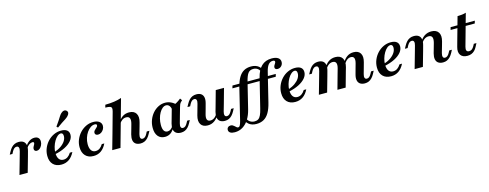

<svg xmlns="http://www.w3.org/2000/svg" viewBox="-27 -1520 6506 2557"><g transform="rotate(-15 3226.0 -241.0)"><path d="M121 -208.1 147.6 -303.2Q157.3 -336.3 150.4 -355.2Q143.5 -374.2 121 -374.2Q103.2 -374.2 88.3 -362.1Q73.4 -350 59.7 -325L44.4 -295.2H7.3L27.4 -332.3Q44.4 -363.7 64.1 -385.1Q83.9 -406.5 108.9 -417.3Q133.9 -428.2 163.7 -428.2Q206.5 -428.2 230.6 -410.1Q254.8 -391.9 260.9 -358.5Q266.9 -325 254 -279L234.7 -208.1ZM62.1 0 121 -208.1H234.7L175.8 0ZM370.2 -251.6Q353.2 -251.6 343.5 -260.9Q333.9 -270.2 333.9 -285.5Q333.9 -300.8 340.7 -314.1Q347.6 -327.4 354.4 -339.5Q361.3 -351.6 361.3 -362.1Q361.3 -377.4 339.5 -377.4Q318.5 -377.4 294.8 -360.9Q271 -344.4 256.5 -316.9L248.4 -337.9Q272.6 -380.6 307.3 -404.4Q341.9 -428.2 380.6 -428.2Q415.3 -428.2 434.3 -410.1Q453.2 -391.9 453.2 -358.9Q453.2 -331.5 441.1 -306.5Q429 -281.5 410.5 -266.5Q391.9 -251.6 370.2 -251.6Z M639.5 11.3Q566.9 11.3 526.2 -31Q485.5 -73.4 485.5 -149.2Q485.5 -204.8 506.5 -255.2Q527.4 -305.6 564.1 -344.8Q600.8 -383.9 648.4 -406Q696 -428.2 748.4 -428.2Q801.6 -428.2 829.4 -406.5Q857.3 -384.7 857.3 -343.5Q857.3 -300 824.6 -260.5Q791.9 -221 732.3 -190.7Q672.6 -160.5 591.1 -143.5V-173.4Q647.6 -192.7 686.7 -220.6Q725.8 -248.4 746.8 -281.5Q767.7 -314.5 767.7 -349.2Q767.7 -371 759.3 -381.9Q750.8 -392.7 736.3 -392.7Q712.1 -392.7 687.9 -372.2Q663.7 -351.6 644 -317.7Q624.2 -283.9 612.1 -242.7Q600 -201.6 600 -160.5Q600 -104.8 621.4 -75Q642.7 -45.2 683.1 -45.2Q714.5 -45.2 740.3 -62.5Q766.1 -79.8 787.1 -113.7H821.8Q791.1 -51.6 745.6 -20.2Q700 11.3 639.5 11.3ZM721.8 -477.4 704 -494.4Q733.1 -533.1 752 -563.3Q771 -593.5 785.5 -616.1Q800 -638.7 814.5 -652.4Q834.7 -671.8 856 -674.6Q877.4 -677.4 892.7 -661.3Q906.5 -646.8 902.8 -627.8Q899.2 -608.9 878.2 -587.9Q862.9 -572.6 840.7 -558.1Q818.5 -543.5 789.1 -525Q759.7 -506.5 721.8 -477.4Z M1083.1 11.3Q1011.3 11.3 971 -31.9Q930.6 -75 930.6 -150Q930.6 -205.6 951.6 -255.6Q972.6 -305.6 1008.9 -344.4Q1045.2 -383.1 1092.3 -405.6Q1139.5 -428.2 1191.9 -428.2Q1244.4 -428.2 1274.6 -406Q1304.8 -383.9 1304.8 -346Q1304.8 -321 1291.9 -298.8Q1279 -276.6 1258.5 -262.5Q1237.9 -248.4 1213.7 -248.4Q1194.4 -248.4 1183.1 -257.7Q1171.8 -266.9 1171.8 -283.1Q1171.8 -298.4 1180.6 -310.1Q1189.5 -321.8 1201.6 -331.9Q1213.7 -341.9 1222.6 -351.6Q1231.5 -361.3 1231.5 -373.4Q1231.5 -391.9 1204 -391.9Q1173.4 -391.9 1145.2 -372.6Q1116.9 -353.2 1094.4 -320.6Q1071.8 -287.9 1058.5 -246.4Q1045.2 -204.8 1045.2 -161.3Q1045.2 -106.5 1065.7 -75.8Q1086.3 -45.2 1125.8 -45.2Q1157.3 -45.2 1181.9 -62.1Q1206.5 -79 1227.4 -113.7H1262.1Q1232.3 -51.6 1187.5 -20.2Q1142.7 11.3 1083.1 11.3Z M1659.7 -208.1 1677.4 -271.8Q1691.1 -322.6 1679.8 -348.4Q1668.5 -374.2 1631.5 -374.2Q1602.4 -374.2 1578.2 -357.7Q1554 -341.1 1533.1 -306.5L1529.8 -325.8Q1558.1 -377.4 1596.4 -402.8Q1634.7 -428.2 1685.5 -428.2Q1754 -428.2 1781.9 -382.7Q1809.7 -337.1 1787.9 -260.5L1773.4 -208.1ZM1400 -208.1 1479.8 -495.2Q1487.9 -524.2 1484.7 -540.7Q1481.5 -557.3 1461.3 -564.1Q1441.1 -571 1398.4 -571L1408.9 -608.1Q1478.2 -608.9 1533.1 -616.9Q1587.9 -625 1633.9 -641.1L1512.9 -208.1ZM1341.1 0 1400 -208.1H1512.9L1454.8 0ZM1746 -112.9Q1737.1 -79.8 1743.5 -60.9Q1750 -41.9 1772.6 -41.9Q1790.3 -41.9 1805.6 -54.4Q1821 -66.9 1833.9 -91.1L1849.2 -121H1886.3L1866.1 -83.9Q1850 -52.4 1829.8 -31Q1809.7 -9.7 1785.1 1.2Q1760.5 12.1 1729.8 12.1Q1687.9 11.3 1663.3 -6.9Q1638.7 -25 1633.1 -58.1Q1627.4 -91.1 1639.5 -137.1L1659.7 -208.1H1773.4Z M2067.7 11.3Q2006.5 11.3 1972.2 -30.2Q1937.9 -71.8 1937.9 -146Q1937.9 -203.2 1957.3 -254Q1976.6 -304.8 2010.5 -344Q2044.4 -383.1 2088.7 -405.6Q2133.1 -428.2 2182.3 -428.2Q2222.6 -428.2 2260.1 -411.3Q2297.6 -394.4 2329.8 -361.3L2252.4 -309.7Q2248.4 -348.4 2231 -369.8Q2213.7 -391.1 2186.3 -391.1Q2160.5 -391.1 2136.7 -371.8Q2112.9 -352.4 2094 -319Q2075 -285.5 2064.1 -243.5Q2053.2 -201.6 2053.2 -156.5Q2053.2 -103.2 2069.8 -76.6Q2086.3 -50 2119.4 -50Q2142.7 -50 2162.5 -64.5Q2182.3 -79 2199.2 -107.3L2207.3 -93.5Q2184.7 -41.1 2150 -14.9Q2115.3 11.3 2067.7 11.3ZM2216.1 -208.1 2257.3 -354.8Q2296.8 -368.5 2328.6 -386.3Q2360.5 -404 2391.1 -429.8L2411.3 -401.6Q2397.6 -390.3 2388.3 -379Q2379 -367.7 2372.6 -352.8Q2366.1 -337.9 2360.5 -316.1L2329.8 -208.1ZM2303.2 -112.9Q2293.5 -79.8 2300.4 -60.9Q2307.3 -41.9 2329.8 -41.9Q2347.6 -41.9 2362.5 -54.4Q2377.4 -66.9 2390.3 -91.1L2406.5 -121H2442.7L2423.4 -83.9Q2406.5 -52.4 2386.7 -31Q2366.9 -9.7 2342.3 1.2Q2317.7 12.1 2286.3 12.1Q2244.4 11.3 2220.2 -6.9Q2196 -25 2189.9 -58.1Q2183.9 -91.1 2196 -137.1L2216.1 -208.1H2329.8Z M2684.7 -208.1 2666.1 -141.1Q2652.4 -92.7 2663.3 -67.7Q2674.2 -42.7 2708.9 -42.7Q2739.5 -42.7 2765.7 -63.3Q2791.9 -83.9 2813.7 -126.6L2821.8 -105.6Q2791.9 -46.8 2751.2 -17.7Q2710.5 11.3 2658.1 11.3Q2590.3 11.3 2562.5 -33.1Q2534.7 -77.4 2555.6 -153.2L2571 -208.1ZM2571 -208.1 2597.6 -303.2Q2607.3 -336.3 2600.4 -355.2Q2593.5 -374.2 2571 -374.2Q2553.2 -374.2 2538.3 -362.1Q2523.4 -350 2509.7 -325L2494.4 -295.2H2457.3L2477.4 -332.3Q2494.4 -363.7 2514.1 -385.1Q2533.9 -406.5 2558.9 -417.3Q2583.9 -428.2 2613.7 -428.2Q2656.5 -428.2 2680.6 -410.1Q2704.8 -391.9 2710.9 -358.5Q2716.9 -325 2704 -279L2684.7 -208.1ZM2821.8 -208.1 2879.8 -416.1H2993.5L2935.5 -208.1ZM2908.1 -112.9Q2899.2 -79.8 2905.6 -60.9Q2912.1 -41.9 2935.5 -41.9Q2953.2 -41.9 2968.1 -54.4Q2983.1 -66.9 2996 -91.1L3012.1 -121H3048.4L3029 -83.9Q3012.1 -52.4 2992.3 -31Q2972.6 -9.7 2948 1.2Q2923.4 12.1 2891.9 12.1Q2850 11.3 2825.8 -6.9Q2801.6 -25 2795.6 -58.1Q2789.5 -91.1 2801.6 -137.1L2821.8 -208.1H2935.5Z M3287.9 160.5Q3256.5 160.5 3229.8 152Q3203.2 143.5 3182.7 126.2Q3162.1 108.9 3148.4 83.1L3170.2 51.6Q3186.3 87.1 3212.5 104Q3238.7 121 3273.4 121Q3304.8 121 3325.4 106.9Q3346 92.7 3360.5 60.9Q3375 29 3387.9 -23.4L3486.3 -423.4Q3511.3 -525.8 3565.7 -578.2Q3620.2 -630.6 3707.3 -630.6Q3762.9 -630.6 3793.5 -610.1Q3824.2 -589.5 3824.2 -552.4Q3824.2 -519.4 3802.4 -496.8Q3780.6 -474.2 3749.2 -474.2Q3731.5 -474.2 3721.8 -482.3Q3712.1 -490.3 3712.1 -504Q3712.1 -518.5 3719.8 -531.5Q3727.4 -544.4 3734.7 -555.6Q3741.9 -566.9 3741.9 -577.4Q3741.9 -596 3712.9 -596Q3675.8 -596 3651.2 -564.9Q3626.6 -533.9 3612.1 -473.4L3513.7 -71.8Q3494.4 7.3 3464.5 58.9Q3434.7 110.5 3391.5 135.5Q3348.4 160.5 3287.9 160.5ZM2982.3 192.7Q2941.1 192.7 2919 178.6Q2896.8 164.5 2896.8 138.7Q2896.8 116.9 2911.3 103.6Q2925.8 90.3 2948.4 90.3Q2965.3 90.3 2977.8 98Q2990.3 105.6 3000.8 115.7Q3011.3 125.8 3020.6 133.5Q3029.8 141.1 3040.3 141.1Q3056.5 141.1 3066.5 122.6Q3076.6 104 3086.3 66.9L3193.5 -373.4Q3212.9 -450 3241.9 -500Q3271 -550 3313.3 -574.2Q3355.6 -598.4 3413.7 -598.4Q3445.2 -598.4 3471 -590.3Q3496.8 -582.3 3516.5 -566.9Q3536.3 -551.6 3547.6 -529L3526.6 -497.6Q3515.3 -526.6 3491.1 -542.7Q3466.9 -558.9 3433.9 -558.9Q3386.3 -558.9 3361.7 -525.8Q3337.1 -492.7 3317.7 -414.5L3229.8 -56.5Q3211.3 19.4 3176.2 75.4Q3141.1 131.5 3091.9 162.1Q3042.7 192.7 2982.3 192.7ZM3100 -380.6 3110.5 -416.9H3425L3415.3 -380.6ZM3356.5 -380.6 3366.9 -416.9H3707.3L3697.6 -380.6Z M3864.5 11.3Q3791.9 11.3 3751.2 -31Q3710.5 -73.4 3710.5 -149.2Q3710.5 -204.8 3731.5 -255.2Q3752.4 -305.6 3789.1 -344.8Q3825.8 -383.9 3873.4 -406Q3921 -428.2 3973.4 -428.2Q4026.6 -428.2 4054.4 -406.5Q4082.3 -384.7 4082.3 -343.5Q4082.3 -300 4049.6 -260.5Q4016.9 -221 3957.3 -190.7Q3897.6 -160.5 3816.1 -143.5V-173.4Q3872.6 -192.7 3911.7 -220.6Q3950.8 -248.4 3971.8 -281.5Q3992.7 -314.5 3992.7 -349.2Q3992.7 -371 3984.3 -381.9Q3975.8 -392.7 3961.3 -392.7Q3937.1 -392.7 3912.9 -372.2Q3888.7 -351.6 3869 -317.7Q3849.2 -283.9 3837.1 -242.7Q3825 -201.6 3825 -160.5Q3825 -104.8 3846.4 -75Q3867.7 -45.2 3908.1 -45.2Q3939.5 -45.2 3965.3 -62.5Q3991.1 -79.8 4012.1 -113.7H4046.8Q4016.1 -51.6 3970.6 -20.2Q3925 11.3 3864.5 11.3Z M4504 -208.1 4522.6 -273.4Q4536.3 -323.4 4525 -348.8Q4513.7 -374.2 4478.2 -374.2Q4446 -374.2 4419.8 -353.2Q4393.5 -332.3 4371 -290.3L4362.9 -310.5Q4392.7 -369.4 4433.9 -398.8Q4475 -428.2 4529 -428.2Q4597.6 -428.2 4625.8 -383.5Q4654 -338.7 4633.1 -261.3L4617.7 -208.1ZM4751.6 -208.1 4771 -277.4Q4783.9 -325 4773.4 -349.6Q4762.9 -374.2 4729.8 -374.2Q4699.2 -374.2 4673.8 -353.2Q4648.4 -332.3 4626.6 -290.3L4618.5 -310.5Q4648.4 -370.2 4688.3 -399.2Q4728.2 -428.2 4779.8 -428.2Q4847.6 -428.2 4874.6 -383.9Q4901.6 -339.5 4880.6 -263.7L4865.3 -208.1ZM4249.2 -208.1 4275.8 -303.2Q4285.5 -336.3 4278.6 -355.2Q4271.8 -374.2 4249.2 -374.2Q4231.5 -374.2 4216.5 -362.1Q4201.6 -350 4187.9 -325L4172.6 -295.2H4135.5L4155.6 -332.3Q4172.6 -363.7 4192.3 -385.1Q4212.1 -406.5 4237.1 -417.3Q4262.1 -428.2 4291.9 -428.2Q4334.7 -428.2 4358.9 -410.1Q4383.1 -391.9 4389.1 -358.5Q4395.2 -325 4382.3 -279L4362.9 -208.1ZM4190.3 0 4249.2 -208.1H4362.9L4304 0ZM4446 0 4504 -208.1H4617.7L4559.7 0ZM4838.7 -112.9Q4829 -79.8 4835.9 -60.9Q4842.7 -41.9 4865.3 -41.9Q4883.1 -41.9 4898 -54.4Q4912.9 -66.9 4925.8 -91.1L4941.9 -121H4978.2L4958.9 -83.9Q4941.9 -52.4 4921.8 -31Q4901.6 -9.7 4877.4 1.2Q4853.2 12.1 4821.8 12.1Q4779.8 11.3 4755.6 -6.9Q4731.5 -25 4725.4 -58.1Q4719.4 -91.1 4732.3 -137.1L4751.6 -208.1H4865.3Z M5184.7 11.3Q5112.1 11.3 5071.4 -31Q5030.6 -73.4 5030.6 -149.2Q5030.6 -204.8 5051.6 -255.2Q5072.6 -305.6 5109.3 -344.8Q5146 -383.9 5193.5 -406Q5241.1 -428.2 5293.5 -428.2Q5346.8 -428.2 5374.6 -406.5Q5402.4 -384.7 5402.4 -343.5Q5402.4 -300 5369.8 -260.5Q5337.1 -221 5277.4 -190.7Q5217.7 -160.5 5136.3 -143.5V-173.4Q5192.7 -192.7 5231.9 -220.6Q5271 -248.4 5291.9 -281.5Q5312.9 -314.5 5312.9 -349.2Q5312.9 -371 5304.4 -381.9Q5296 -392.7 5281.5 -392.7Q5257.3 -392.7 5233.1 -372.2Q5208.9 -351.6 5189.1 -317.7Q5169.4 -283.9 5157.3 -242.7Q5145.2 -201.6 5145.2 -160.5Q5145.2 -104.8 5166.5 -75Q5187.9 -45.2 5228.2 -45.2Q5259.7 -45.2 5285.5 -62.5Q5311.3 -79.8 5332.3 -113.7H5366.9Q5336.3 -51.6 5290.7 -20.2Q5245.2 11.3 5184.7 11.3Z M5829.8 -208.1 5847.6 -271Q5861.3 -322.6 5850 -348.4Q5838.7 -374.2 5800.8 -374.2Q5768.5 -374.2 5741.1 -353.6Q5713.7 -333.1 5691.1 -289.5L5683.1 -309.7Q5712.9 -369.4 5755.2 -398.8Q5797.6 -428.2 5852.4 -428.2Q5922.6 -428.2 5951.2 -383.1Q5979.8 -337.9 5958.1 -260.5L5943.5 -208.1ZM5569.4 -208.1 5596 -303.2Q5605.6 -336.3 5598.8 -355.2Q5591.9 -374.2 5569.4 -374.2Q5551.6 -374.2 5536.7 -362.1Q5521.8 -350 5508.1 -325L5492.7 -295.2H5455.6L5475.8 -332.3Q5492.7 -363.7 5512.5 -385.1Q5532.3 -406.5 5557.3 -417.3Q5582.3 -428.2 5612.1 -428.2Q5654.8 -428.2 5679 -410.1Q5703.2 -391.9 5709.3 -358.5Q5715.3 -325 5702.4 -279L5683.1 -208.1ZM5510.5 0 5569.4 -208.1H5683.1L5624.2 0ZM5916.1 -112.9Q5907.3 -79.8 5913.7 -60.9Q5920.2 -41.9 5942.7 -41.9Q5960.5 -41.9 5975.8 -54.4Q5991.1 -66.9 6004 -91.1L6020.2 -121H6056.5L6037.1 -83.9Q6020.2 -52.4 6000 -31Q5979.8 -9.7 5955.6 1.2Q5931.5 12.1 5900 12.1Q5858.1 11.3 5833.9 -6.9Q5809.7 -25 5803.6 -58.1Q5797.6 -91.1 5809.7 -137.1L5829.8 -208.1H5943.5Z M6154 -208.1 6245.2 -533.9Q6278.2 -533.9 6307.3 -537.5Q6336.3 -541.1 6362.9 -549.2L6267.7 -208.1ZM6108.1 -379.8 6117.7 -416.1H6451.6L6441.1 -379.8ZM6237.1 11.3Q6171.8 11.3 6143.5 -29.4Q6115.3 -70.2 6134.7 -137.9L6154 -208.1H6267.7L6241.1 -112.9Q6231.5 -78.2 6239.9 -60.5Q6248.4 -42.7 6275 -42.7Q6296.8 -42.7 6313.3 -55.2Q6329.8 -67.7 6344.4 -94.4L6358.9 -121.8H6395.2L6370.2 -74.2Q6356.5 -47.6 6337.1 -28.2Q6317.7 -8.9 6293.1 1.2Q6268.5 11.3 6237.1 11.3Z"/></g></svg>

Font: Playfair 9pt
Style: Bold Italic
Weight: 700
Italic angle: -15.6°
Designer: Claus Eggers Sørensen
Foundry: Claus Eggers Sørensen
Version: Version 2.203